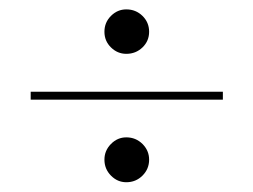

<svg xmlns="http://www.w3.org/2000/svg" viewBox="-20 -487 532 403"><path d="M245.1 -374Q226.6 -374 212.9 -387.5Q199.2 -400.9 199.2 -420.4Q199.2 -439.9 212.9 -453.6Q226.6 -467.3 245.1 -467.3Q265.1 -467.3 279.1 -453.6Q293 -439.9 293 -420.4Q293 -400.9 279.1 -387.5Q265.1 -374 245.1 -374ZM447.8 -277.8H44.4V-294.4H447.8ZM245.1 -104.5Q226.6 -104.5 212.9 -118.4Q199.2 -132.3 199.2 -151.9Q199.2 -170.9 212.9 -184.8Q226.6 -198.7 245.1 -198.7Q265.1 -198.7 279.1 -184.8Q293 -170.9 293 -151.9Q293 -132.3 279.1 -118.4Q265.1 -104.5 245.1 -104.5Z"/></svg>

Font: Bacasime Antique
Style: Regular
Weight: 400
Designer: The DocRepair Project, Claus Eggers Sørensen
Foundry: Google
Version: Version 2.000